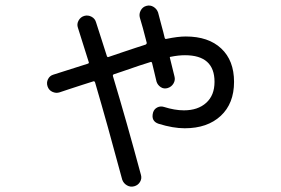

<svg xmlns="http://www.w3.org/2000/svg" viewBox="-20 -640 1040 711"><path d="M200.2 -297.9Q187.5 -293.9 174.3 -299.8Q161.1 -305.7 156.2 -319.8Q151.4 -334 157.7 -346.7Q164.1 -359.4 176.8 -363.3Q266.6 -391.6 305.7 -404.3Q310.5 -406.2 308.6 -410.2Q285.2 -485.4 268.6 -537.1Q263.7 -550.8 271 -564Q278.3 -577.1 292 -581.1Q305.7 -585 318.8 -578.1Q332 -571.3 335.9 -556.6Q342.8 -535.2 356 -494.1Q369.1 -453.1 376 -431.6Q377.9 -427.7 380.9 -428.7Q400.4 -435.5 431.2 -445.8Q461.9 -456.1 482.4 -462.9Q502.9 -469.7 518.6 -474.6Q523.4 -476.6 523.4 -481.4Q507.8 -543 498 -574.2Q494.1 -587.9 501 -601.1Q507.8 -614.3 522 -618.2Q536.1 -622.1 548.3 -614.7Q560.5 -607.4 565.4 -593.8Q568.4 -581.1 577.1 -549.3Q585.9 -517.6 589.8 -500Q591.8 -494.1 596.7 -496.1Q638.7 -504.9 668 -504.9Q752 -504.9 799.3 -460.4Q846.7 -416 846.7 -336.9Q846.7 -256.8 797.4 -210.9Q748 -165 664.1 -165Q621.1 -165 567.4 -181.6Q538.1 -191.4 546.9 -223.6Q550.8 -236.3 562.5 -242.2Q574.2 -248 586.9 -244.1Q627 -231.4 661.1 -231.4Q712.9 -231.4 743.7 -259.3Q774.4 -287.1 774.4 -336.9Q774.4 -435.5 665 -435.5Q640.6 -435.5 612.3 -429.7Q607.4 -429.7 609.4 -424.8Q621.1 -378.9 626 -357.4Q629.9 -343.8 622.6 -331.1Q615.2 -318.4 601.1 -314Q586.9 -309.6 575.2 -317.4Q563.5 -325.2 559.6 -337.9Q556.6 -349.6 551.3 -373Q545.9 -396.5 543 -407.2Q541 -412.1 537.1 -410.2Q509.8 -402.3 428.7 -374L402.3 -365.2Q396.5 -363.3 398.4 -357.4Q449.2 -188.5 502 7.8Q505.9 21.5 498.5 33.7Q491.2 45.9 477.1 49.8Q462.9 53.7 450.2 46.4Q437.5 39.1 432.6 25.4Q377.9 -178.7 332 -335Q330.1 -339.8 326.2 -338.9Q311.5 -334 284.7 -325.7Q257.8 -317.4 236.8 -310.1Q215.8 -302.7 200.2 -297.9Z"/></svg>

Font: Rounded-L Mgen+ 2m regular
Style: Regular
Weight: 400
Designer: [Source Han Sans]
Ryoko NISHIZUKA  (kana & ideographs); Paul D. Hunt (Latin, Greek & Cyrillic); Wenlong ZHANG  (bopomofo
Version: Version 1.059.20150602